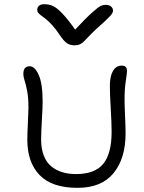

<svg xmlns="http://www.w3.org/2000/svg" viewBox="-20 -945 690 919"><path d="M485.8 -921.9Q502 -921.9 511.5 -913.8Q521 -905.8 521 -894Q521 -883.8 507.6 -868.7Q494.1 -853.5 441.9 -807.1Q423.8 -790.5 405.8 -771.7Q387.7 -752.9 380.6 -745.6Q373.5 -738.3 362.8 -733.2Q352.1 -728 337.9 -728Q315.4 -728 300 -738.5Q284.7 -749 265.1 -778.8Q248 -804.7 230.2 -824.2Q212.4 -843.8 200.2 -853.3Q188 -862.8 178 -870.1Q168 -877.4 163.1 -883.5Q158.2 -889.6 158.2 -897.9Q158.2 -910.6 167 -917.7Q175.8 -924.8 190.9 -924.8Q214.8 -924.8 233.2 -916.5Q251.5 -908.2 277.3 -881.6Q303.2 -855 339.8 -803.2Q389.6 -856.9 419.9 -884Q450.2 -911.1 461.7 -916.5Q473.1 -921.9 485.8 -921.9ZM351.1 -45.9Q229 -45.9 169.9 -106.7Q110.8 -167.5 110.8 -275.9Q110.8 -305.2 113.5 -358.2Q116.2 -411.1 116.2 -428.2Q116.2 -477.1 110.1 -509Q104 -541 97.9 -558.8Q91.8 -576.7 91.8 -591.8Q91.8 -627.9 122.1 -627.9Q147 -627.9 165.5 -585.9Q184.1 -543.9 184.1 -457Q184.1 -431.6 180.4 -369.4Q176.8 -307.1 176.8 -277.8Q176.8 -232.9 189.7 -200Q202.6 -167 226.1 -148.2Q249.5 -129.4 278.8 -120.6Q308.1 -111.8 344.2 -111.8Q433.6 -111.8 473.9 -160.4Q514.2 -209 514.2 -314Q514.2 -358.4 510 -425.8Q505.9 -493.2 505.9 -534.2Q505.9 -580.1 520.8 -605.5Q535.6 -630.9 562 -630.9Q575.2 -630.9 581.5 -624.8Q587.9 -618.7 587.9 -603Q587.9 -595.2 582 -556.6Q576.2 -518.1 576.2 -470.2Q576.2 -443.4 578.6 -389.2Q581.1 -335 581.1 -307.1Q581.1 -186.5 523.4 -116.2Q465.8 -45.9 351.1 -45.9Z"/></svg>

Font: Shantell Sans Irregular Bouncy
Style: Regular
Weight: 300
Designer: Stephen Nixon, Anya Danilova, Shantell Martin
Foundry: Arrow Type
Version: Version 1.006;[9816181b4]